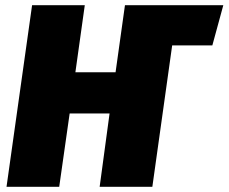

<svg xmlns="http://www.w3.org/2000/svg" viewBox="-20 -716 876 736"><path d="M836 -696H459L423 -439H269L305 -696H103L5 0H207L247 -281H400L362 0H564L640 -542H794Z"/></svg>

Font: Fira Sans Heavy
Style: Italic
Weight: 900
Italic angle: -8°
Designer: bBox Type GmbH & Carrois Corporate GbR & Edenspiekermann AG
Foundry: bBox Type GmbH & Carrois Corporate GbR & Edenspiekermann AG
Version: Version 4.301;PS 004.301;hotconv 1.0.88;makeotf.lib2.5.64775